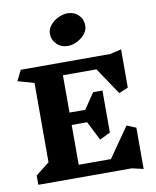

<svg xmlns="http://www.w3.org/2000/svg" viewBox="-115 -1193 1051 1297"><g transform="rotate(-10 411.0 -544.5)"><path d="M685 0H44V-64L138 -138V-682L26 -714L62 -786H675L753 -804V-542L690 -515L566 -700H336V-444H444L517 -552H581V-264L508 -228L442 -359H336V-86H557L700 -291L763 -265V18ZM543 -1005Q543 -974 521.5 -947.5Q500 -921 467.5 -905Q435 -889 405 -889Q359 -889 328.5 -918.5Q298 -948 298 -991Q298 -1022 319.5 -1048.5Q341 -1075 374 -1091Q407 -1107 437 -1107Q484 -1107 513.5 -1077.5Q543 -1048 543 -1005Z"/></g></svg>

Font: Inknut Antiqua ExtraBold
Style: Regular
Weight: 800
Designer: Claus Eggers Sørensen
Foundry: Claus Eggers Sørensen
Version: Version 1.003; ttfautohint (v1.8.2) -l 8 -r 50 -G 200 -x 14 